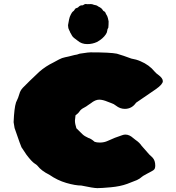

<svg xmlns="http://www.w3.org/2000/svg" viewBox="-20 -928 897 977"><path d="M475.6 29.3Q455.6 29.3 393.6 16.1Q363.3 16.1 317.6 2.9Q272 -10.3 231.4 -38.6Q189.9 -59.1 170.4 -85Q165 -90.8 157.2 -95.2Q141.6 -105 114.7 -140.6Q106 -152.8 98.6 -164.8Q91.3 -176.8 89.4 -178.5Q87.4 -180.2 54.2 -276.4Q49.8 -299.8 49.3 -306.2Q52.2 -377.9 61.5 -406.7Q74.2 -432.6 78.6 -450Q83 -467.3 96.2 -481.4Q125 -511.2 180.2 -563Q211.9 -590.8 252.4 -610.4Q266.6 -617.7 280.3 -625.5Q295.9 -633.8 311.5 -636.7Q323.7 -638.7 358.4 -647.9Q372.1 -649.4 385.3 -654.8Q388.7 -655.8 392.1 -655.8Q395.5 -655.8 410.6 -658.4Q425.8 -661.1 440.9 -661.6Q540.5 -661.6 574.7 -654.8Q606.9 -645.5 648.4 -629.9Q672.9 -626 694.3 -616.7Q739.7 -597.7 767.1 -563.5Q774.4 -554.7 785.2 -547.4Q808.6 -530.3 808.6 -515.1Q808.6 -499 772.9 -474.1Q737.3 -449.2 672.4 -405.3Q650.9 -374 615.2 -374Q590.8 -374 569.8 -390.6Q559.1 -399.4 546.4 -403.3Q537.1 -406.7 528.3 -410.2Q502.9 -420.9 484.9 -420.9Q464.8 -420.9 441.9 -402.3Q433.1 -397 428.2 -393.1Q419.4 -386.2 409.2 -380.9Q392.1 -372.6 385 -361.6Q377.9 -350.6 364.3 -341.3Q361.3 -319.3 361.3 -314.5Q361.3 -297.9 368.7 -275.4Q385.7 -258.3 398.9 -245.6Q409.7 -234.9 429.7 -226.1Q442.4 -223.1 461.4 -206.5Q471.2 -202.6 488.3 -202.6Q510.3 -202.6 528.8 -211.4Q564 -228 602.1 -240.2Q610.4 -243.2 618.2 -243.2Q638.2 -243.2 657.7 -225.6L669.4 -216.3Q689.9 -202.6 700.7 -186L739.3 -142.1Q748 -134.3 756.3 -126Q770 -111.3 770 -85.4Q770 -78.6 768.3 -72.3Q766.6 -65.9 759.3 -61Q752 -56.2 743.4 -52Q734.9 -47.9 728 -43.9Q723.6 -41 718.8 -38.6Q710.4 -34.7 704.1 -29.8Q690.9 -18.1 676.8 -11.7Q662.6 -5.4 627.4 7.6Q592.3 20.5 544.2 24.9Q496.1 29.3 475.6 29.3ZM424.3 -703.6Q395 -703.6 375.5 -720.7Q351.1 -737.3 346.4 -746.6Q341.8 -755.9 339.4 -759.3L337.9 -761.2Q335.9 -767.6 332.5 -773.4Q326.7 -784.7 326.7 -792.5L327.1 -797.4H325.7L331.5 -829.1Q334 -842.3 340.6 -854.5Q347.2 -866.7 349.1 -867.7Q357.4 -873 361.3 -881.3Q363.8 -886.2 374 -888.7Q377 -889.6 378.4 -891.6Q387.2 -900.9 396 -900.9H398.9Q402.3 -900.9 404.3 -902.8Q409.2 -906.7 415.5 -907.7Q421.4 -907.7 426.3 -906.7Q428.7 -906.7 431.2 -907Q433.6 -907.2 441.4 -907.2Q445.3 -907.2 448.7 -906.7Q458 -902.8 467.8 -901.4Q472.2 -900.4 476.6 -897.5L480 -895Q498 -886.7 502.4 -877.4Q504.4 -873.5 508.3 -871.1Q515.6 -868.2 517.6 -860.8Q518.6 -857.4 521 -854Q525.9 -848.1 529.1 -835.7Q532.2 -823.2 532.7 -819.3Q532.7 -801.3 531.2 -787.1Q525.9 -779.8 525.6 -771.7Q525.4 -763.7 518.6 -753.4Q503.9 -731 473.6 -714.4Q450.2 -703.6 424.3 -703.6Z"/></svg>

Font: Kaph
Style: Regular
Weight: 400
Designer: GGBotNet
Foundry: f0n7.com
Version: 1.10